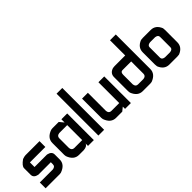

<svg xmlns="http://www.w3.org/2000/svg" viewBox="56 -1192 1822 1822"><g transform="rotate(-45 967.5 -281.0)"><path d="M96.7 -357.4H285.2V-279.3H78.1V-217.3H245.6Q297.9 -206.5 297.9 -165.5V-99.1Q297.9 -31.2 217.3 -2.4Q208 0 198.7 0H9.8V-78.1H184.1Q219.7 -82 219.7 -113.3V-140.1H52.2Q0 -150.4 0 -191.4V-279.3Q0 -309.1 54.7 -347.7Q82 -357.4 96.7 -357.4Z M458 -357.4H543L578.6 -314V-357.4H656.7V0H578.6V-33.2Q570.3 -3.9 522.5 0H458Q390.1 0 361.3 -80.1Q358.9 -89.8 358.9 -99.1V-258.3Q358.9 -326.2 439 -355Q448.7 -357.4 458 -357.4ZM437 -244.1V-113.3Q440.9 -78.1 472.7 -78.1H578.6V-279.3H472.7Q437 -275.4 437 -244.1Z M717.8 -561.5H794.9V0H717.8Z M1153.8 0H1075.7V-30.3L1038.1 0H955.1Q887.2 0 858.4 -80.1Q856 -89.8 856 -99.1V-357.4H934.1V-113.3Q938 -78.1 969.7 -78.1H1075.7V-357.4H1153.8Z M1435.1 -561.5H1512.7V-98.6Q1512.7 -32.2 1435.1 -2.4Q1422.4 0 1414.1 0H1313.5Q1247.1 0 1217.3 -77.1Q1214.8 -90.3 1214.8 -98.6V-287.1Q1214.8 -337.9 1268.6 -355Q1281.2 -357.4 1292 -357.4H1435.1ZM1292 -240.2V-112.3Q1296.4 -77.1 1327.1 -77.1H1399.9Q1435.1 -81.5 1435.1 -112.3V-277.3H1317.9Q1292 -277.3 1292 -240.2Z M1670.4 -357.4H1776.9Q1842.8 -357.4 1871.6 -286.1Q1873.5 -270.5 1873.5 -260.7V-96.7Q1873.5 -31.2 1802.7 -2.4Q1786.6 0 1776.9 0H1670.4Q1605 0 1576.2 -70.8Q1573.7 -86.9 1573.7 -96.7V-260.7Q1573.7 -326.2 1644.5 -355Q1661.1 -357.4 1670.4 -357.4ZM1653.8 -249V-108.4Q1653.8 -82.5 1689.9 -78.1H1757.8Q1793.5 -82.5 1793.5 -108.4V-249Q1793.5 -274.4 1757.8 -279.3H1689.9Q1653.8 -274.4 1653.8 -249Z"/></g></svg>

Font: Kadhim
Style: Regular
Weight: 400
Designer: Developer/ Husham Jawad
Version: Version 1.00;December 29, 2020;FontCreator 13.0.0.2683 32-bi